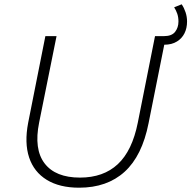

<svg xmlns="http://www.w3.org/2000/svg" viewBox="-20 -868 890 893"><path d="M348 5Q257 5 197.5 -31.5Q138 -68 115.5 -135.5Q93 -203 111 -297L191 -700H243L162 -298Q137 -174 187.5 -108Q238 -42 352 -42Q461 -42 528 -104.5Q595 -167 621 -298L701 -700H743Q779 -700 794.5 -720Q810 -740 810 -768Q810 -788 804.5 -804Q799 -820 790 -834L825 -848Q836 -832 843 -811Q850 -790 850 -768Q850 -737 838 -713Q826 -689 803 -675Q779 -660 744 -660L671 -295Q641 -143 559.5 -69Q478 5 348 5Z"/></svg>

Font: Montserrat Thin Light
Style: Italic
Weight: 300
Italic angle: -11.3°
Version: Version 9.000